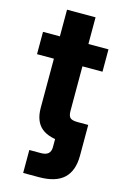

<svg xmlns="http://www.w3.org/2000/svg" viewBox="-129 -714 634 977"><g transform="rotate(15 187.5 -226.0)"><path d="M248 -656.2V-163.1Q248 -136.9 258.6 -127.2Q269.1 -117.6 297.7 -117.6H353.7V0H267Q179.5 0 138.6 -33.7Q97.7 -67.5 97.7 -139.1V-656.2ZM353.7 -398H8.8V-515.6H353.7ZM157.8 83.2Q184.2 83.2 196.8 72Q209.4 60.7 209.4 37.9V-14.1H353.7V44.3Q353.7 124.2 311 164.2Q268.3 204.1 179.9 204.1H97.1V83.2Z"/></g></svg>

Font: Intratopia Thin
Style: Regular
Weight: 100
Designer: Rasmus Andersson
Foundry: rsms
Version: Version 3.000;Glyphs 3.2.3 (3260)